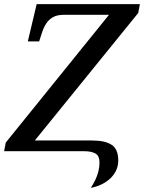

<svg xmlns="http://www.w3.org/2000/svg" viewBox="-34 -734 699 932"><path d="M407 178Q419 159 428.5 139.5Q438 120 443.5 98.5Q449 77 449 55Q449 22 429 11Q409 0 375 0H-14L-6 -42L495 -662H274Q244 -662 224 -651Q204 -640 191.5 -621.5Q179 -603 171 -579L156 -533H101L144 -714H645L637 -671L135 -52H414Q476 -52 508 -31Q540 -10 540 45Q540 94 503.5 130Q467 166 407 178Z"/></svg>

Font: ET Text
Style: Italic
Weight: 470
Italic angle: -12°
Designer: Monotype Design Team
Foundry: Monotype Imaging Inc.
Version: Version 2.009